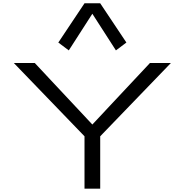

<svg xmlns="http://www.w3.org/2000/svg" viewBox="-20 -1126 1114 1146"><path d="M671.9 -825.2 734.4 -872.1 578.1 -1106.4H484.4L328.1 -872.1L390.6 -825.2L531.2 -1043.9ZM62.5 -750H187.5L531.2 -382.8L875 -750H1000L578.1 -312.5V0H484.4V-312.5Z"/></svg>

Font: Michroma
Style: Regular
Weight: 400
Version: Version 1.000